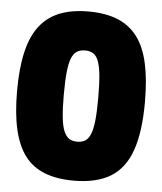

<svg xmlns="http://www.w3.org/2000/svg" viewBox="-50 -717 655 774"><g transform="rotate(5 277.0 -329.5)"><path d="M276.7 12.6Q207.9 12.6 158.6 -6.8Q109.2 -26.2 78.3 -67.1Q47.5 -108 32.7 -172.8Q17.9 -237.5 17.9 -328.2Q17.9 -419.4 33 -484.6Q48 -549.8 79.4 -591.1Q110.8 -632.3 159.9 -652.2Q209 -672 276.7 -672Q345.9 -672 395 -652.2Q444.2 -632.3 475.3 -591.1Q506.4 -549.8 520.9 -484.6Q535.4 -419.4 535.4 -328.2Q535.4 -207.1 509 -132Q482.6 -56.9 425.6 -22.2Q368.6 12.6 276.7 12.6ZM277.1 -145.1Q296.1 -145.1 309.3 -153.2Q322.5 -161.4 330.7 -181.7Q339 -201.9 342.7 -237.6Q346.4 -273.3 346.4 -328.2Q346.4 -384.9 342.7 -421.2Q339 -457.5 331 -477.8Q323 -498 309.8 -506.2Q296.6 -514.4 277.1 -514.4Q258.2 -514.4 244.7 -506.2Q231.2 -498 222.8 -477.8Q214.4 -457.5 210.7 -421.2Q206.9 -384.9 206.9 -328.2Q206.9 -273.3 210.7 -237.6Q214.4 -201.9 223.1 -181.7Q231.8 -161.4 245 -153.2Q258.2 -145.1 277.1 -145.1Z"/></g></svg>

Font: TitilliumWeb ExtraLight
Style: Regular
Weight: 400
Designer: Mohamed Gaber, Accademia di Belle Arti di Urbino and others
Foundry: Kief Type Foundry, Accademia di Belle Arti di Urbino and others
Version: Version 3.000; ttfautohint (v1.8.2)